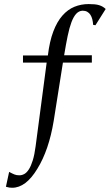

<svg xmlns="http://www.w3.org/2000/svg" viewBox="-20 -720 540 934"><path d="M292 -451.2H426.8V-415.5H286.1L241.2 -131.8Q217.8 10.3 161.6 101.1Q106 193.4 39.1 193.4Q30.3 193.4 25.1 192.4Q20 191.4 8.8 188.5L24.4 116.2Q33.2 120.6 39.3 123.8Q45.4 127 50.8 128.9Q56.2 130.9 61.5 131.8Q66.9 132.8 74.2 132.8Q86.9 132.8 98.6 126.2Q110.4 119.6 120.6 103.5Q130.9 87.4 139.4 60.1Q147.9 32.7 153.3 -8.8L207 -415.5H91.8V-450.2H212.9Q221.2 -519 239.3 -566.7Q257.3 -614.3 283.4 -644Q309.6 -673.8 342 -687Q374.5 -700.2 411.1 -700.2Q427.7 -700.2 440.2 -699Q452.6 -697.8 462.2 -694.8Q471.7 -691.9 479.2 -687.5Q486.8 -683.1 494.1 -676.3L444.3 -597.2L433.1 -599.1Q432.1 -613.8 429 -626.2Q425.8 -638.7 419.9 -647.9Q414.1 -657.2 404.5 -662.6Q395 -668 381.3 -668Q363.8 -667 350.8 -653.1Q337.9 -639.2 327.6 -612.1Q317.4 -585 309.1 -544.9Q300.8 -504.9 292 -451.2Z"/></svg>

Font: XB Kayhan
Style: Regular
Weight: 400
Designer: Behnam
Foundry: Irmug
Version: Version 7.300 2009